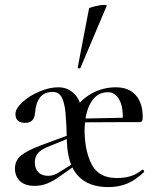

<svg xmlns="http://www.w3.org/2000/svg" viewBox="-20 -751 631 783"><path d="M253 -170Q251 -252 247 -292.5Q243 -333 231.5 -354.5Q220 -376 196 -376Q160 -376 143 -353.5Q126 -331 123 -291Q120 -250 83 -250Q43 -250 43 -286Q43 -308 71 -334Q99 -360 140 -377.5Q181 -395 218 -395Q256 -395 282.5 -369Q309 -343 312 -299Q313 -290 317 -272Q324 -247 325 -215Q326 -134 354.5 -79.5Q383 -25 456 -25Q489 -25 514 -33Q539 -41 560 -59H561Q564 -59 566.5 -55.5Q569 -52 567 -49Q532 -16 498 -2Q464 12 422 12Q260 12 253 -170ZM296 -267 492 -271V-253L297 -252ZM453 -395Q505 -395 533.5 -363Q562 -331 562 -274Q562 -262 559.5 -257.5Q557 -253 549 -253H480Q484 -312 467 -343.5Q450 -375 420 -375Q375 -375 350 -332Q325 -289 325 -215L280 -299Q308 -344 353.5 -369.5Q399 -395 453 -395ZM41 -64Q41 -96 65.5 -116.5Q90 -137 146 -158L260 -200L263 -188L172 -151Q146 -140 134 -125.5Q122 -111 122 -89Q122 -64 136 -49Q150 -34 177 -34Q200 -34 222 -49L283 -87L284 -74L211 -23Q186 -7 165 0Q144 7 122 7Q82 7 61.5 -12.5Q41 -32 41 -64ZM304 -472Q301 -472 298.5 -473.5Q296 -475 297 -476L343 -716Q344 -720 367.5 -725.5Q391 -731 406 -731Q416 -731 415 -727L308 -474Q308 -472 304 -472Z"/></svg>

Font: Cormorant Garamond Medium
Style: Regular
Weight: 500
Designer: Christian Thalmann (Catharsis Fonts)
Foundry: Catharsis Fonts
Version: Version 4.000